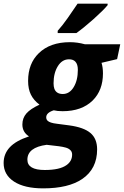

<svg xmlns="http://www.w3.org/2000/svg" viewBox="-76 -786 675 1046"><path d="M159.2 240.2Q57.6 240.2 0.7 203.4Q-56.2 166.5 -56.2 102.1Q-56.2 52.2 -22.7 16.4Q10.7 -19.5 82 -43Q45.9 -65.9 45.9 -107.9Q45.9 -142.6 67.6 -167.7Q89.4 -192.9 139.2 -215.8Q107.4 -239.7 92.3 -270.5Q77.1 -301.3 77.1 -345.2Q77.1 -439.5 134.8 -495.6Q196.3 -556.2 305.2 -556.2Q345.2 -556.2 386.2 -544.9H579.1L562 -463.9L477.1 -443.8Q484.9 -418.9 484.9 -386.2Q484.9 -294.4 429.2 -238.8Q369.6 -180.2 265.1 -180.2Q235.8 -180.2 216.8 -185.1Q175.8 -171.9 175.8 -147Q175.8 -135.7 183.1 -128.4Q195.3 -116.2 233.9 -111.8L300.8 -103Q380.4 -92.3 416.7 -61.5Q453.1 -30.8 453.1 27.8Q453.1 133.8 372.1 189Q296.9 240.2 159.2 240.2ZM266.1 -273.9Q302.7 -273.9 325.4 -311.3Q348.1 -348.6 348.1 -405.8Q348.1 -436.5 334 -450.7Q322.3 -462.9 299.8 -462.9Q262.2 -462.9 239 -425.3Q215.8 -387.7 215.8 -332Q215.8 -314.9 220.2 -302.2Q231 -273.9 266.1 -273.9ZM168 140.1Q249.5 140.1 286.6 113.3Q316.9 91.8 316.9 56.2Q316.9 41.5 308.1 32.7Q298.8 22.9 283 18.3Q267.1 13.7 244.6 10.7L178.2 2.9Q73.2 17.1 73.2 84Q73.2 140.1 168 140.1ZM238.3 -606V-618.2Q263.2 -645.5 293.2 -688.2Q323.2 -731 346.7 -766.1H510.3V-757.8Q499.5 -744.6 479 -724.4Q458.5 -704.1 433.6 -681.9Q408.7 -659.7 384 -639.6Q359.4 -619.6 340.3 -606Z"/></svg>

Font: Open Sans
Style: Bold Italic
Weight: 700
Italic angle: -12°
Designer: Monotype Design Team
Foundry: Monotype Imaging Inc.
Version: Version 3.003; ttfautohint (v1.8.4)